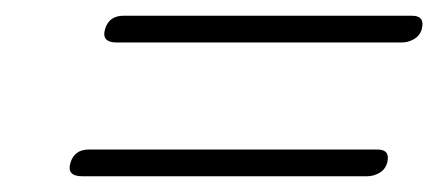

<svg xmlns="http://www.w3.org/2000/svg" viewBox="-20 -465 557 244"><path d="M113.5 -428Q118.5 -445 137 -445H503.5Q520.5 -445 516 -428Q513.5 -419.5 506 -415.2Q498.5 -411 490.5 -411H128.5Q108.5 -411 113.5 -428ZM69.5 -258Q74.5 -275 93 -275H459.5Q476.5 -275 472 -258Q469.5 -249.5 462 -245.2Q454.5 -241 446.5 -241H84.5Q64.5 -241 69.5 -258Z"/></svg>

Font: Fraunces 72pt S000 SemiBold
Style: Italic
Weight: 600
Italic angle: -16°
Version: Version 1.000; ttfautohint (v1.8.3)